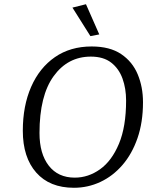

<svg xmlns="http://www.w3.org/2000/svg" viewBox="-20 -879 697 909"><path d="M387 -859 450 -716 408 -708 323 -843ZM657 -395Q657 -300 631 -225Q605 -150 559.5 -97.5Q514 -45 455 -17.5Q396 10 330 10Q215 10 151.5 -62Q88 -134 88 -260Q88 -378 127.5 -468Q167 -558 240 -608.5Q313 -659 414 -659Q500 -659 553.5 -623Q607 -587 632 -527Q657 -467 657 -395ZM577 -403Q577 -460 560 -507Q543 -554 506.5 -582.5Q470 -611 410 -611Q301 -611 234 -518.5Q167 -426 167 -249Q167 -151 211 -94.5Q255 -38 334 -38Q398 -38 453.5 -77.5Q509 -117 543 -198Q577 -279 577 -403Z"/></svg>

Font: Arsenal SC
Style: Italic
Weight: 400
Italic angle: -9.10001°
Designer: Andrij Shevchenko
Foundry: Stairsfor
Version: Version 2.001; ttfautohint (v1.8.4.7-5d5b)